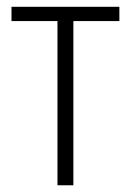

<svg xmlns="http://www.w3.org/2000/svg" viewBox="-20 -551 389 571"><path d="M335 -488.3H198.2V0H150.9V-488.3H14.2V-530.8H335Z"/></svg>

Font: Open Sans SemiCondensed Light
Style: Regular
Weight: 300
Width: 4
Designer: Monotype Design Team
Foundry: Monotype Imaging Inc.
Version: Version 3.000